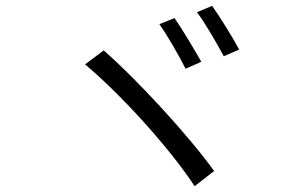

<svg xmlns="http://www.w3.org/2000/svg" viewBox="-20 -745 1040 659"><path d="M579 -683 527 -662C553 -626 596 -551 617 -509L671 -533C649 -572 603 -649 579 -683ZM708 -725 656 -703C683 -668 725 -595 748 -552L801 -575C779 -616 733 -690 708 -725ZM336 -572 272 -524C397 -419 562 -237 648 -106L715 -158C625 -283 450 -472 336 -572Z"/></svg>

Font: Noto Sans CJK JP DemiLight
Style: Regular
Weight: 350
Designer: Ryoko NISHIZUKA (kana & ideographs); Paul D. Hunt (Latin, Greek & Cyrillic); Wenlong ZHANG (bopomofo); Sandoll Communica
Foundry: Adobe Systems Incorporated
Version: Version 1.004;PS 1.004;hotconv 1.0.82;makeotf.lib2.5.63406